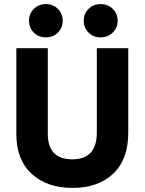

<svg xmlns="http://www.w3.org/2000/svg" viewBox="-20 -910 708 940"><path d="M204.5 -890Q240 -890 263.5 -866.5Q287 -843 287 -808.5Q287 -774 263.5 -750.5Q240 -727 204.5 -727Q169 -727 145.5 -750.5Q122 -774 122 -808.5Q122 -843 145.5 -866.5Q169 -890 204.5 -890ZM472.5 -890Q508 -890 532 -866.5Q556 -843 556 -808.5Q556 -774 532 -750.5Q508 -727 472.5 -727Q437 -727 413.5 -750.5Q390 -774 390 -808.5Q390 -843 413.5 -866.5Q437 -890 472.5 -890ZM608 -261Q608 -129 534 -59.5Q460 10 335 10Q210 10 135 -59Q60 -128 60 -254V-674H214V-255Q214 -130 334 -130Q454 -130 454 -260V-674H608Z"/></svg>

Font: Hind Madurai
Style: Bold
Weight: 700
Designer: Jyotish Sonowal
Foundry: Indian Type Foundry
Version: Version 0.702;PS 1.0;hotconv 1.0.81;makeotf.lib2.5.63406